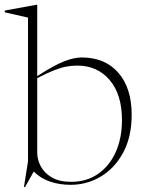

<svg xmlns="http://www.w3.org/2000/svg" viewBox="-41 -762 610 802"><path d="M254 10Q208 10 168.5 -3.2Q129 -16.5 100 -45.5L63.5 19.5H59L76 -88V-688.5L-21 -710.5V-718L110.5 -742H114.5V-444Q186.5 -490.5 227.8 -506.2Q269 -522 300 -522Q397.5 -522 453.2 -458.2Q509 -394.5 509 -282.5Q509 -190 473.5 -124.5Q438 -59 380 -24.5Q322 10 254 10ZM114.5 -124.5Q114.5 -95.5 129.2 -67.5Q144 -39.5 175.2 -21Q206.5 -2.5 255.5 -2.5Q321.5 -2.5 369.2 -36Q417 -69.5 442.8 -127.8Q468.5 -186 468.5 -260Q468.5 -367.5 417 -427.8Q365.5 -488 282 -488Q258.5 -488 235.8 -483.8Q213 -479.5 184.2 -468.2Q155.5 -457 114.5 -435.5Z"/></svg>

Font: Newsreader Display ExtraLight
Style: Regular
Weight: 275
Designer: Hugues Gentile
Foundry: Production Type
Version: Version 1.002